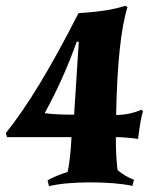

<svg xmlns="http://www.w3.org/2000/svg" viewBox="-41 -525 531 658"><path d="M356 -55Q356 15 362 58Q388 80 418 91L413 112Q355 100 268.5 100Q182 100 127 113L122 93Q146 79 191 64Q201 13 204 -55H-17L-21 -69Q88 -204 228 -480Q331 -486 388 -505L396 -501Q362 -393 357 -131Q402 -131 444 -149L449 -143Q442 -126 432 -49Q388 -55 356 -55ZM222 -382Q176 -253 112 -137Q150 -132 213 -132L229 -382Z"/></svg>

Font: Almendra
Style: Bold Italic
Weight: 700
Italic angle: -12°
Designer: Ana Sanfelippo
Foundry: Ana Sanfelippo
Version: Version 1.004